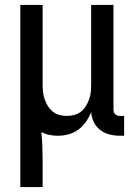

<svg xmlns="http://www.w3.org/2000/svg" viewBox="-20 -540 540 775"><path d="M62 215V-520H152V-200Q152 -185 153.5 -169.5Q155 -154 160 -140Q165 -126 173 -112.5Q181 -99 193 -89.5Q205 -80 220 -76Q235 -72 250 -72Q265 -72 280 -76Q295 -80 307 -89.5Q319 -99 327 -112.5Q335 -126 340 -140Q345 -154 346.5 -169.5Q348 -185 348 -200V-520H438V-99Q438 -93 439.5 -88Q441 -83 445 -79Q449 -75 454 -73.5Q459 -72 465 -72H481V8H465Q444 8 423 3Q402 -2 385 -15Q368 -28 358.5 -47.5Q349 -67 348 -88Q340 -67 327.5 -49Q315 -31 297 -17.5Q279 -4 257.5 2Q236 8 214 8Q197 8 179.5 4.5Q162 1 147 -7Q150 22 151 50.5Q152 79 152 107V215Z"/></svg>

Font: Iosevka SS10 Medium
Style: Regular
Weight: 500
Monospace: yes
Designer: Belleve Invis
Foundry: Belleve Invis
Version: Version 28.0.6; ttfautohint (v1.8.4)